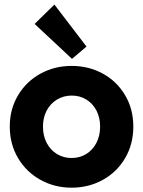

<svg xmlns="http://www.w3.org/2000/svg" viewBox="-20 -826 636 853"><path d="M23.4 -263.7Q23.4 -341.3 60.3 -402.8Q97.2 -464.4 159.9 -498.8Q222.7 -533.2 297.9 -533.2Q374.5 -533.2 437 -498.8Q499.5 -464.4 535.9 -402.8Q572.3 -341.3 572.3 -263.7Q572.3 -185.5 535.9 -123.5Q499.5 -61.5 436.8 -26.9Q374 7.8 297.9 7.8Q222.7 7.8 159.9 -26.9Q97.2 -61.5 60.3 -123.5Q23.4 -185.5 23.4 -263.7ZM424.8 -263.7Q424.8 -303.2 408.7 -334.5Q392.6 -365.7 364 -383.5Q335.4 -401.4 298.8 -401.4Q262.7 -401.4 233.4 -383.8Q204.1 -366.2 187.5 -335Q170.9 -303.7 170.9 -263.7Q170.9 -222.7 187.5 -190.9Q204.1 -159.2 233.2 -141.6Q262.2 -124 297.9 -124Q334 -124 362.8 -141.6Q391.6 -159.2 408.2 -190.9Q424.8 -222.7 424.8 -263.7ZM133.8 -719.7 221.7 -805.7 364.3 -619.1 299.8 -564.5Z"/></svg>

Font: Reddit Sans Strawberry ExBold
Style: Regular
Weight: 800
Designer: Stephen Hutchings
Foundry: Reddit
Version: Version 1.013